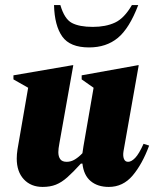

<svg xmlns="http://www.w3.org/2000/svg" viewBox="-20 -727 612 757"><path d="M148 10Q102 10 74 -20Q46 -50 46 -102Q46 -118 49 -138L91 -381L33 -414V-430L266 -470H269L214 -161Q210 -140 210 -127Q210 -110 217.5 -99.5Q225 -89 243 -89Q260 -89 275.5 -98.5Q291 -108 305 -123Q307 -136 309 -150L349 -381L302 -414V-430L524 -470H527L467 -131Q464 -113 468.5 -101Q473 -89 485 -89Q498 -89 513 -104.5Q528 -120 546 -160L568 -153Q541 -80 503 -35Q465 10 409 10Q365 10 337.5 -13Q310 -36 305 -82H299Q268 -48 245.5 -28Q223 -8 200.5 1Q178 10 148 10ZM331 -540Q256 -540 225.5 -583Q195 -626 193 -707H218Q234 -652 263.5 -636.5Q293 -621 346 -621Q397 -621 433.5 -638Q470 -655 500 -707H525Q490 -615 444.5 -577.5Q399 -540 331 -540Z"/></svg>

Font: Spectral ExtraBold
Style: Italic
Weight: 800
Italic angle: -10°
Designer: Jean-Baptiste Levee
Foundry: Production Type
Version: Version 2.001